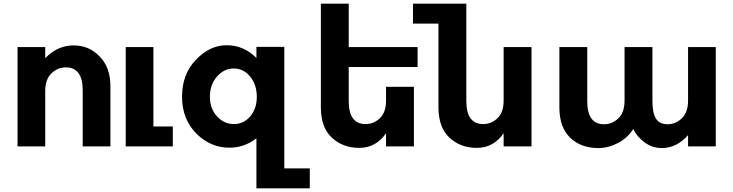

<svg xmlns="http://www.w3.org/2000/svg" viewBox="-20 -793 3972 1040"><path d="M225 -300V0H75V-538H225V-478Q292 -547 378 -547Q463 -547 520 -487Q578 -428 578 -327V0H428V-304Q428 -428 337 -428Q292 -428 258.5 -395.5Q225 -363 225 -300ZM916 -108V0H661V-538H811V-108Z M1658 119V227H1369V-44Q1304 7 1223 7Q1120 7 1043 -70Q966 -149 966 -269Q966 -391 1041 -469Q1116 -548 1208 -548Q1300 -548 1369 -479V-539H1520V119ZM1335 -162Q1371 -204 1371 -269Q1371 -334 1335 -378Q1299 -422 1246 -422Q1193 -422 1155 -378Q1117 -334 1117 -269Q1117 -204 1156 -162Q1195 -121 1247 -121Q1299 -121 1335 -162Z M1869 -430V-245Q1869 -121 1960 -121Q2005 -121 2038 -153Q2071 -185 2071 -248V-323H2222V0H2071V-71Q2016 8 1926 8Q1837 8 1778 -47Q1718 -102 1718 -212V-773H1869V-538H2242V-430Z M2859 -538V0H2708V-71Q2653 8 2563 8Q2474 8 2415 -47Q2355 -102 2355 -212V-665H2217V-773H2506V-245Q2506 -121 2597 -121Q2642 -121 2675 -153Q2708 -185 2708 -248V-538Z M3363 -538H3514V-244Q3514 -180 3533.5 -150Q3553 -120 3596.5 -120Q3640 -120 3673.5 -152.5Q3707 -185 3707 -248V-538H3857V0H3707V-61Q3645 9 3565 9Q3514 9 3472.5 -21Q3431 -51 3410 -94Q3379 -45 3326.5 -18Q3274 9 3221 9Q3126 9 3068 -47.5Q3010 -104 3010 -211V-538H3161V-244Q3161 -120 3252 -120Q3297 -120 3330 -152.5Q3363 -185 3363 -248Z"/></svg>

Font: Montserrat_am3
Style: Bold
Weight: 700
Designer: Julieta Ulanovsky
Foundry: Julieta Ulanovsky. Armenina letters added by Vahan Hovhannisyan
Version: Version 2.001